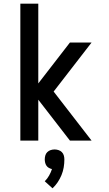

<svg xmlns="http://www.w3.org/2000/svg" viewBox="-20 -760 590 1038"><path d="M90 0V-740H187V-309L358 -530H475L270 -265L475 0H358L187 -221V0ZM264 258 222 220Q236 206 245.5 189Q255 172 261 154Q252 152 244 147.5Q236 143 231 135.5Q226 128 224 119Q222 110 222 102Q222 91 225 80.5Q228 70 235.5 62.5Q243 55 253.5 51.5Q264 48 275 48Q286 48 296.5 51.5Q307 55 314.5 62.5Q322 70 325 80.5Q328 91 328 102Q328 123 324.5 144.5Q321 166 312.5 186.5Q304 207 292 225Q280 243 264 258Z"/></svg>

Font: Lode Dark Term
Style: Bold
Weight: 700
Monospace: yes
Designer: Belleve Invis
Foundry: Belleve Invis
Version: Version 29.2.0